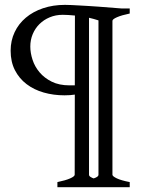

<svg xmlns="http://www.w3.org/2000/svg" viewBox="-20 -650 594 792"><path d="M216.8 122.1V101.1Q250.5 94.2 269.3 85.9Q288.1 77.6 288.1 70.8L288.6 -259.8Q279.8 -258.3 269.5 -257.6Q259.3 -256.8 246.1 -256.8Q200.7 -256.8 160.4 -268.3Q120.1 -279.8 89.6 -303Q59.1 -326.2 41.5 -360.6Q23.9 -395 23.9 -440.9Q23.9 -482.4 40.3 -517.1Q56.6 -551.8 86.4 -576.9Q116.2 -602.1 157.5 -616Q198.7 -629.9 248 -629.9Q258.8 -629.9 274.4 -629.2Q290 -628.4 308.3 -627.4Q326.7 -626.5 346.4 -625.2Q366.2 -624 385.3 -622.6Q430.2 -619.1 480 -615.2H515.1V-594.2Q481.9 -587.4 462.9 -579.1Q443.8 -570.8 443.8 -564V70.8Q443.8 77.1 461.7 85.7Q479.5 94.2 515.1 101.1V122.1ZM288.6 -297.9 289.1 -585.9Q258.8 -588.9 238.8 -588.9Q209.5 -588.9 185.1 -578.6Q160.6 -568.4 142.8 -550.8Q125 -533.2 115 -509.3Q105 -485.4 105 -458Q105 -431.6 114.3 -403.3Q123.5 -375 143.3 -351.6Q163.1 -328.1 193.6 -313Q224.1 -297.9 267.1 -297.9ZM386.2 -565.9Q376.5 -569.3 366.7 -571.8L347.2 -576.7V70.8Q347.2 76.2 354.2 80.3Q361.3 84.5 366.2 85.9Q372.1 84.5 379.2 80.3Q386.2 76.2 386.2 70.8Z"/></svg>

Font: Noto Serif Devanagari
Style: Bold
Weight: 700
Designer: Monotype Design Team
Foundry: Monotype Imaging Inc.
Version: Version 1.01